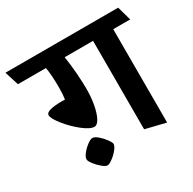

<svg xmlns="http://www.w3.org/2000/svg" viewBox="-174 -733 979 973"><g transform="rotate(-30 315.5 -247.0)"><path d="M-25.9 -579.6H633.8L656.7 -497.6H557.6V48.8L439.5 20V-497.6H273.4Q281.2 -447.8 285.2 -395.3Q289.1 -342.8 289.1 -304.2Q289.1 -253.9 281 -210.9Q272.9 -168 259 -142.3Q245.1 -116.7 229 -116.7Q203.1 -116.7 161.9 -149.7Q120.6 -182.6 88.1 -223.6Q55.7 -264.6 55.7 -283.7Q55.7 -310.5 147.5 -311.5Q161.6 -311.5 167.5 -311Q171.9 -338.4 171.9 -378.9Q171.9 -454.1 163.6 -497.6H0ZM268.6 6.3Q268.6 19 253.2 38.1Q237.8 57.1 218 71.5Q198.2 85.9 188 85.9Q176.8 85.9 158.2 70.3Q139.6 54.7 125 35.4Q110.4 16.1 110.4 6.3Q110.4 -7.3 125.5 -26.1Q140.6 -44.9 159.9 -59.1Q179.2 -73.2 189.5 -73.2Q202.6 -73.2 221.2 -57.4Q239.7 -41.5 254.2 -21.7Q268.6 -2 268.6 6.3Z"/></g></svg>

Font: Vesper Libre
Style: Bold
Weight: 700
Designer: Robert Keller & Kimya Gandhi
Foundry: Mota Italic
Version: Version 1.058